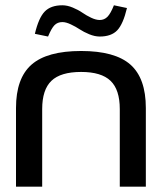

<svg xmlns="http://www.w3.org/2000/svg" viewBox="-20 -700 607 720"><path d="M40 -294.9Q40 -406.7 98.4 -457.8Q156.7 -508.8 284.2 -508.8Q411.1 -508.8 469 -457.8Q526.9 -406.7 526.9 -294.9V0H429.2V-291Q429.2 -363.8 394.5 -397Q359.9 -430.2 284.2 -430.2Q207.5 -430.2 172.9 -397Q138.2 -363.8 138.2 -291V0H40ZM110.8 -573.2Q125 -633.3 147.7 -656.7Q170.4 -680.2 213.9 -680.2Q232.4 -680.2 252.9 -671.6Q273.4 -663.1 288.6 -652.6Q303.7 -642.1 321.8 -633.5Q339.8 -625 354 -625Q371.1 -625 383.1 -637.2Q395 -649.4 407.2 -680.2L456.1 -669.9Q441.9 -609.9 419.7 -586.4Q397.5 -563 354 -563Q335.4 -563 314.7 -571.5Q293.9 -580.1 278.8 -590.1Q263.7 -600.1 245.6 -608.6Q227.5 -617.2 213.9 -617.2Q195.8 -617.2 184.3 -605.5Q172.9 -593.8 160.2 -563Z"/></svg>

Font: LT Wave
Style: Regular
Weight: 400
Designer: Daniel Lyons
Version: Version 2.5 (Glyphs App)